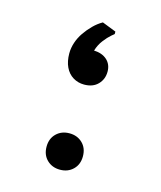

<svg xmlns="http://www.w3.org/2000/svg" viewBox="-82 -545 514 612"><g transform="rotate(15 175.0 -239.5)"><path d="M176 -277Q156 -277 139.5 -287Q123 -297 114 -316Q105 -335 105 -361Q105 -379 111 -397Q117 -415 128 -431Q139 -447 153 -461Q167 -475 183 -484L229 -466V-458Q229 -458 219 -449.5Q209 -441 197 -425.5Q185 -410 179 -390Q206 -389 222 -374.5Q238 -360 238 -336Q238 -311 221.5 -294Q205 -277 176 -277ZM112 -55Q112 -82 129 -98.5Q146 -115 172 -115Q198 -115 215 -98.5Q232 -82 232 -55Q232 -28 215 -11.5Q198 5 172 5Q146 5 129 -11.5Q112 -28 112 -55Z"/></g></svg>

Font: Kufam
Style: Regular
Weight: 400
Designer: Wael Morcos, Artur Schmal
Foundry: Original Type
Version: Version 1.301; ttfautohint (v1.8.3)